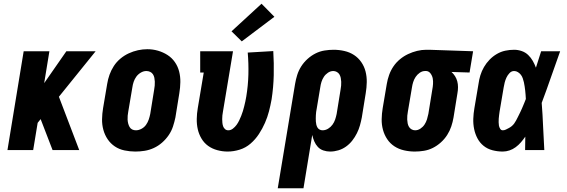

<svg xmlns="http://www.w3.org/2000/svg" viewBox="-20 -805 3040 1030"><path d="M20 0 107 -530H245L217 -359L336 -530H493L296 -286L405 0H262L198 -166L182 -146L158 0Z M706 8Q677 8 648 2Q619 -4 596 -19.5Q573 -35 557.5 -58Q542 -81 534.5 -108.5Q527 -136 527.5 -165.5Q528 -195 533 -225L555 -355Q559 -380 567.5 -404Q576 -428 590.5 -450.5Q605 -473 626 -490.5Q647 -508 671 -519Q695 -530 720 -535.5Q745 -541 770 -541Q800 -541 827.5 -533Q855 -525 878.5 -510Q902 -495 918 -472Q934 -449 941 -421.5Q948 -394 947.5 -364.5Q947 -335 942 -305L921 -175Q916 -151 908 -126.5Q900 -102 885 -80Q870 -58 849.5 -40Q829 -22 805 -11Q781 0 756 4Q731 8 706 8ZM709 -106Q724 -106 739 -114Q754 -122 763.5 -135.5Q773 -149 778 -164Q783 -179 786 -194L807 -324Q809 -335 810 -346Q811 -357 810.5 -367.5Q810 -378 808 -388Q806 -398 800.5 -406.5Q795 -415 785.5 -419.5Q776 -424 765 -424Q750 -424 735.5 -415.5Q721 -407 711.5 -394Q702 -381 697 -366Q692 -351 690 -336L668 -206Q666 -195 665 -184.5Q664 -174 664.5 -163.5Q665 -153 667.5 -143Q670 -133 675 -124Q680 -115 689 -110.5Q698 -106 709 -106Z M1201 8Q1173 8 1145.5 0.5Q1118 -7 1096.5 -22.5Q1075 -38 1061 -61.5Q1047 -85 1041 -111.5Q1035 -138 1035.5 -167Q1036 -196 1041 -225L1073 -416H1054V-530H1230L1176 -206Q1174 -196 1173 -186Q1172 -176 1172 -166Q1172 -156 1173 -146Q1174 -136 1177 -127.5Q1180 -119 1187 -112.5Q1194 -106 1205 -106Q1218 -106 1229.5 -115Q1241 -124 1249 -135Q1257 -146 1263 -158.5Q1269 -171 1274 -183.5Q1279 -196 1283 -209Q1287 -222 1290 -234.5Q1293 -247 1296 -260Q1299 -273 1301 -286Q1311 -346 1312.5 -405Q1314 -464 1309 -523L1446 -531Q1450 -466 1448.5 -401.5Q1447 -337 1437 -272Q1431 -239 1423 -208Q1415 -177 1401.5 -146Q1388 -115 1369 -86Q1350 -57 1324 -34.5Q1298 -12 1265.5 -2Q1233 8 1201 8ZM1277 -583 1222 -637 1383 -785 1452 -715Z M1470 205 1563 -355Q1567 -379 1574.5 -403Q1582 -427 1596 -449Q1610 -471 1630 -489Q1650 -507 1673 -518.5Q1696 -530 1721 -534Q1746 -538 1770 -538Q1799 -538 1827.5 -531.5Q1856 -525 1879 -510Q1902 -495 1918 -472Q1934 -449 1941 -421.5Q1948 -394 1947.5 -364.5Q1947 -335 1942 -305L1921 -175Q1917 -154 1911 -132.5Q1905 -111 1894.5 -90Q1884 -69 1869.5 -50.5Q1855 -32 1836 -18.5Q1817 -5 1795 1.5Q1773 8 1751 8Q1732 8 1714.5 2Q1697 -4 1685 -17Q1673 -30 1666 -46.5Q1659 -63 1655 -81L1608 205ZM1710 -106Q1726 -106 1740 -114.5Q1754 -123 1763.5 -136Q1773 -149 1778 -164Q1783 -179 1786 -194L1807 -324Q1809 -335 1810 -345.5Q1811 -356 1810.5 -366.5Q1810 -377 1808 -387Q1806 -397 1801 -405.5Q1796 -414 1787 -419Q1778 -424 1768 -424Q1753 -424 1739.5 -415Q1726 -406 1717.5 -393Q1709 -380 1704.5 -365.5Q1700 -351 1698 -336L1679 -222Q1677 -213 1676 -204.5Q1675 -196 1674.5 -187Q1674 -178 1674 -169.5Q1674 -161 1674.5 -152.5Q1675 -144 1677 -136Q1679 -128 1683 -121Q1687 -114 1694.5 -110Q1702 -106 1710 -106Z M2205 8Q2176 8 2147.5 1.5Q2119 -5 2096 -20Q2073 -35 2057.5 -58Q2042 -81 2034.5 -108.5Q2027 -136 2027.5 -165.5Q2028 -195 2033 -225L2055 -355Q2059 -379 2067.5 -403Q2076 -427 2090.5 -448.5Q2105 -470 2125.5 -487Q2146 -504 2169.5 -515Q2193 -526 2217.5 -532Q2242 -538 2267 -538Q2271 -538 2275 -538Q2279 -538 2283 -538L2518 -530L2499 -416L2402 -419Q2413 -409 2421 -396.5Q2429 -384 2433 -369Q2437 -354 2437 -337.5Q2437 -321 2434 -305L2413 -175Q2409 -151 2401 -127Q2393 -103 2379 -81Q2365 -59 2345 -41Q2325 -23 2302 -11.5Q2279 0 2254 4Q2229 8 2205 8ZM2207 -106Q2222 -106 2235.5 -115Q2249 -124 2257.5 -137Q2266 -150 2270.5 -164.5Q2275 -179 2278 -194L2299 -324Q2302 -339 2303 -354.5Q2304 -370 2301.5 -384Q2299 -398 2290 -410.5Q2281 -423 2267 -424H2264Q2263 -424 2262 -424Q2261 -424 2260 -424Q2245 -424 2231.5 -414.5Q2218 -405 2209.5 -392Q2201 -379 2196.5 -364.5Q2192 -350 2190 -336L2168 -206Q2166 -195 2165 -184.5Q2164 -174 2164.5 -163.5Q2165 -153 2167 -143Q2169 -133 2174 -124.5Q2179 -116 2188 -111Q2197 -106 2207 -106Z M2677 8Q2649 8 2622 1Q2595 -6 2574.5 -22.5Q2554 -39 2541.5 -62.5Q2529 -86 2523.5 -113Q2518 -140 2519 -168Q2520 -196 2525 -225L2547 -355Q2550 -378 2557 -401Q2564 -424 2576.5 -445.5Q2589 -467 2606.5 -485Q2624 -503 2645.5 -515.5Q2667 -528 2690.5 -533Q2714 -538 2738 -538Q2759 -538 2779 -531Q2799 -524 2813.5 -510Q2828 -496 2838 -478.5Q2848 -461 2855 -442Q2862 -464 2869 -486Q2876 -508 2883 -530H2985Q2960 -461 2936 -391.5Q2912 -322 2886 -253Q2891 -190 2893.5 -126.5Q2896 -63 2900 0H2797Q2797 -18 2797.5 -36Q2798 -54 2798 -72Q2787 -56 2774.5 -41.5Q2762 -27 2746.5 -15.5Q2731 -4 2713 2Q2695 8 2677 8ZM2677 -106Q2686 -106 2694 -110Q2702 -114 2710.5 -118.5Q2719 -123 2726 -129Q2733 -135 2738.5 -142.5Q2744 -150 2748.5 -158.5Q2753 -167 2757 -175Q2761 -183 2765 -191Q2769 -199 2773 -207.5Q2777 -216 2780.5 -224Q2784 -232 2787.5 -240.5Q2791 -249 2794.5 -257.5Q2798 -266 2801 -274Q2800 -286 2799.5 -297Q2799 -308 2797.5 -319Q2796 -330 2794.5 -341.5Q2793 -353 2790.5 -363.5Q2788 -374 2784.5 -384.5Q2781 -395 2774.5 -403.5Q2768 -412 2758.5 -418Q2749 -424 2738 -424Q2724 -424 2713.5 -413Q2703 -402 2697 -389Q2691 -376 2687.5 -362.5Q2684 -349 2682 -336L2660 -206Q2659 -197 2657.5 -187.5Q2656 -178 2655.5 -168.5Q2655 -159 2655 -149.5Q2655 -140 2656.5 -131.5Q2658 -123 2663 -114.5Q2668 -106 2677 -106Z"/></svg>

Font: Iosevka Slab Heavy Oblique
Style: Regular
Weight: 900
Italic angle: -9°
Monospace: yes
Designer: Belleve Invis
Foundry: Belleve Invis
Version: Version 11.1.1; ttfautohint (v1.8.3)